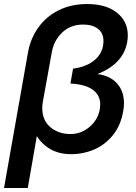

<svg xmlns="http://www.w3.org/2000/svg" viewBox="-37 -756 676 954"><path d="M173 -219Q173 -158 213.5 -124Q254 -90 313 -90Q366 -90 407.5 -125Q449 -160 459 -213Q461 -229 461 -237Q461 -283 424 -310Q387 -337 313 -341L326 -415Q396 -424 436.5 -460.5Q477 -497 477 -553Q477 -592 449.5 -613Q422 -634 377 -634Q313 -634 271.5 -594Q230 -554 220 -494L176 -251Q173 -235 173 -219ZM316 10Q258 10 215 -14Q172 -38 146 -80L101 178H-17L102 -495Q114 -563 152.5 -618Q191 -673 253.5 -704.5Q316 -736 396 -736Q490 -736 544 -693Q598 -650 598 -580Q598 -564 595 -547Q576 -439 447 -388Q510 -380 544.5 -341.5Q579 -303 579 -243Q579 -222 575 -203Q563 -133 524.5 -85Q486 -37 431.5 -13.5Q377 10 316 10Z"/></svg>

Font: Geom Medium
Style: Italic
Weight: 500
Italic angle: -10°
Version: Version 1.102